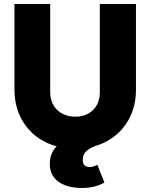

<svg xmlns="http://www.w3.org/2000/svg" viewBox="-20 -729 748 956"><path d="M355 11Q265 11 196.5 -26.5Q128 -64 90 -131Q52 -198 52 -283V-709H230V-270Q230 -232 246.5 -204.5Q263 -177 291.5 -162.5Q320 -148 355 -148Q391 -148 418 -162.5Q445 -177 461 -204Q477 -231 477 -269V-709H657V-282Q657 -197 619 -130.5Q581 -64 513.5 -26.5Q446 11 355 11ZM388 207Q315 207 271.5 176Q228 145 228 87Q228 31 267 -5.5Q306 -42 368 -48L477 -10Q436 2 414 20Q392 38 392 67Q392 85 401 94Q410 103 427 103Q437 103 446 99.5Q455 96 465 92L500 180Q477 193 449.5 200Q422 207 388 207Z"/></svg>

Font: Outfit Thin ExtraBold
Style: Regular
Weight: 800
Version: Version 1.100;gftools[0.9.27]